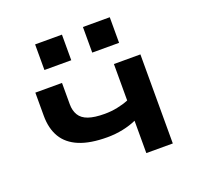

<svg xmlns="http://www.w3.org/2000/svg" viewBox="-129 -878 1039 1015"><g transform="rotate(-20 390.5 -370.5)"><path d="M526 0V-182Q493 -167 450.5 -158Q408 -149 361 -149Q266 -149 204.5 -174.5Q143 -200 113.5 -249.5Q84 -299 84 -371V-501H234V-381Q234 -345 249.5 -319.5Q265 -294 299.5 -282Q334 -270 391 -270Q427 -270 462 -277Q497 -284 526 -296V-501H675V0ZM439 -597V-741H590V-597ZM170 -597V-741H321V-597Z"/></g></svg>

Font: Nunito Sans 7pt Expanded
Style: Bold
Weight: 700
Width: 7
Designer: Vernon Adams
Foundry: Vernon Adams
Version: Version 3.101;gftools[0.9.27]